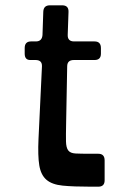

<svg xmlns="http://www.w3.org/2000/svg" viewBox="-20 -703 487 723"><path d="M214 -683Q239 -683 238 -658L235 -572Q234 -547 259 -547H336Q360 -547 360 -522V-501Q360 -477 336 -477H258Q233 -477 233 -453L229 -239Q228 -194 228.5 -170.5Q229 -147 237 -136.5Q245 -126 264.5 -125Q284 -124 322 -124H350Q374 -124 374 -99V-24Q374 0 350 0H322Q256 0 216 -4Q176 -8 155 -26Q134 -44 128 -80Q122 -116 125 -180L138 -453Q139 -477 114 -477H94Q73 -477 73 -501V-522Q73 -547 97 -547H115Q138 -547 140 -571L143 -659Q144 -683 168 -683Z"/></svg>

Font: OpenDyslexic 3
Style: Regular
Weight: 400
Designer: Abelardo Gonzalez
Version: Version 1.000;PS 001.001;hotconv 1.0.56